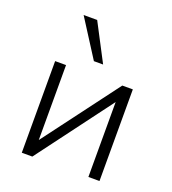

<svg xmlns="http://www.w3.org/2000/svg" viewBox="-137 -856 861 959"><g transform="rotate(20 294.0 -376.0)"><path d="M88 0V-487H146V-62H126L445 -487H501V0H442V-425H462L144 0ZM270 -553 143 -752H215L319 -553Z"/></g></svg>

Font: Nunito Sans 11pt Light
Style: Regular
Weight: 300
Version: Version 3.101;gftools[0.9.27]